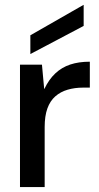

<svg xmlns="http://www.w3.org/2000/svg" viewBox="-20 -758 403 778"><path d="M61 0V-496H150L159 -398H160Q178 -436 204 -460.5Q230 -485 264.5 -496.5Q299 -508 344 -508V-403H317Q283 -403 254 -394.5Q225 -386 204 -367.5Q183 -349 172 -318.5Q161 -288 161 -243V0ZM103 -539V-615L318 -738H319V-653Z"/></svg>

Font: DM Sans 28pt Medium
Style: Regular
Weight: 500
Version: Version 4.004;gftools[0.9.30]